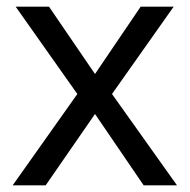

<svg xmlns="http://www.w3.org/2000/svg" viewBox="-20 -556 569 576"><path d="M212 -274 27 -536H127L265 -334L402 -536H501L316 -274L511 0H411L265 -214L117 0H18Z"/></svg>

Font: Noto Sans Lydian
Style: Regular
Weight: 400
Designer: Monotype Design Team
Foundry: Monotype Imaging Inc.
Version: Version 2.002; ttfautohint (v1.8.4.7-5d5b)